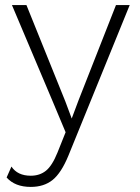

<svg xmlns="http://www.w3.org/2000/svg" viewBox="-20 -520 550 755"><path d="M249 92Q221 160 187 187.5Q153 215 101 215Q39 215 6 178L25 135Q49 171 101 171Q136 171 160.5 151.5Q185 132 206 80L238 0L186 -124L27 -500H84L237 -121L262 -54L289 -126L436 -500H490Z"/></svg>

Font: Work Sans Light
Style: Regular
Weight: 300
Designer: Wei Huang
Foundry: Wei Huang
Version: Version 1.500